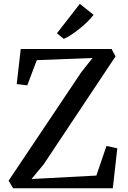

<svg xmlns="http://www.w3.org/2000/svg" viewBox="-20 -1008 684 1028"><path d="M50.5 0 26 -40.5 416 -622.5 475.5 -697.5 177 -686 126 -551 69.5 -558 91 -745.5H577.5L598.5 -706L213.5 -127.5L148.5 -49.5L496 -68L550 -226.5L608 -214L584 0ZM321 -800 285 -830 407.5 -987.5 481 -928.5Q468 -911 448.5 -892Q429 -873 406.8 -855Q384.5 -837 362.5 -822.5Q340.5 -808 322 -800Z"/></svg>

Font: Merriweather 36pt
Style: Regular
Weight: 400
Designer: Eben Sorkin
Foundry: Eben Sorkin
Version: Version 2.100